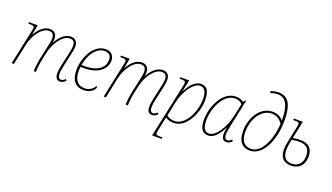

<svg xmlns="http://www.w3.org/2000/svg" viewBox="-82 -1422 4008 2315"><g transform="rotate(20 1921.5 -265.0)"><path d="M658 10C687 10 707 -4 729 -26L715 -44C696 -24 680 -15 662 -15C638 -15 622 -35 622 -74C622 -109 629 -151 639 -194L670 -334C678 -369 688 -416 688 -447C688 -500 667 -545 599 -545C539 -545 474 -503 421 -408H418C420 -422 421 -435 421 -447C421 -500 399 -545 330 -545C270 -545 205 -502 153 -409H151L175 -536H64L60 -516H81C122 -516 137 -513 137 -487C137 -476 134 -460 129 -438L36 0H64L120 -266C149 -399 240 -520 326 -520C383 -520 393 -481 393 -445C393 -420 384 -376 375 -336L342 -185C328 -120 320 -59 318 0H346C348 -59 355 -120 370 -185L388 -266C417 -396 508 -520 595 -520C652 -520 660 -481 660 -445C660 -415 651 -373 642 -334L611 -194C601 -147 594 -108 594 -74C594 -15 618 10 658 10Z M961 10C1049 10 1101 -48 1101 -75C1101 -82 1098 -88 1091 -90C1069 -48 1020 -15 965 -15C881 -15 827 -68 827 -191C827 -206 829 -225 831 -241H880C1049 -241 1156 -323 1156 -438C1156 -505 1115 -546 1045 -546C888 -546 797 -343 797 -191C797 -51 861 10 961 10ZM834 -266C855 -394 932 -521 1041 -521C1098 -521 1126 -489 1126 -436C1126 -332 1029 -266 877 -266Z M1838 10C1867 10 1887 -4 1909 -26L1895 -44C1876 -24 1860 -15 1842 -15C1818 -15 1802 -35 1802 -74C1802 -109 1809 -151 1819 -194L1850 -334C1858 -369 1868 -416 1868 -447C1868 -500 1847 -545 1779 -545C1719 -545 1654 -503 1601 -408H1598C1600 -422 1601 -435 1601 -447C1601 -500 1579 -545 1510 -545C1450 -545 1385 -502 1333 -409H1331L1355 -536H1244L1240 -516H1261C1302 -516 1317 -513 1317 -487C1317 -476 1314 -460 1309 -438L1216 0H1244L1300 -266C1329 -399 1420 -520 1506 -520C1563 -520 1573 -481 1573 -445C1573 -420 1564 -376 1555 -336L1522 -185C1508 -120 1500 -59 1498 0H1526C1528 -59 1535 -120 1550 -185L1568 -266C1597 -396 1688 -520 1775 -520C1832 -520 1840 -481 1840 -445C1840 -415 1831 -373 1822 -334L1791 -194C1781 -147 1774 -108 1774 -74C1774 -15 1798 10 1838 10Z M1925 240H2047L2051 220H2024C1980 220 1966 216 1966 193C1966 183 1970 162 1975 141L1998 29C2002 12 2005 -1 2009 -20C2032 -4 2068 10 2115 10C2278 10 2381 -211 2381 -380C2381 -492 2345 -546 2270 -546C2208 -546 2146 -498 2089 -386H2087L2119 -536H2005L2001 -516H2022C2065 -516 2078 -512 2078 -488C2078 -477 2074 -460 2070 -438ZM2116 -15C2073 -15 2037 -30 2016 -51L2054 -231C2086 -383 2184 -521 2267 -521C2318 -521 2352 -481 2352 -380C2352 -220 2258 -15 2116 -15Z M2557 10C2619 10 2679 -37 2738 -157H2740C2733 -125 2729 -100 2729 -74C2729 -15 2753 10 2793 10C2822 10 2842 -4 2864 -26L2850 -44C2831 -24 2814 -15 2797 -15C2773 -15 2757 -34 2757 -74C2757 -107 2765 -149 2774 -193L2848 -542H2839L2815 -514C2794 -533 2761 -546 2717 -546C2548 -546 2447 -323 2447 -155C2447 -45 2481 10 2557 10ZM2559 -15C2509 -15 2476 -55 2476 -155C2476 -310 2566 -521 2714 -521C2748 -521 2785 -510 2808 -482L2772 -314C2739 -162 2645 -15 2559 -15Z M3093 10C3257 10 3364 -218 3364 -471C3364 -649 3324 -770 3183 -770C3139 -770 3105 -758 3083 -748L3090 -725C3114 -736 3141 -745 3178 -745C3294 -745 3333 -643 3334 -461C3301 -503 3250 -526 3196 -526C3040 -526 2937 -363 2937 -187C2937 -50 2998 10 3093 10ZM3098 -15C3020 -15 2966 -61 2966 -187C2966 -353 3062 -501 3193 -501C3248 -501 3298 -475 3333 -419C3320 -211 3231 -15 3098 -15Z M3621 10C3726 10 3786 -60 3786 -164C3786 -271 3728 -320 3624 -320C3604 -320 3568 -318 3529 -311L3577 -536H3463L3459 -516H3480C3521 -516 3536 -513 3536 -487C3536 -477 3533 -462 3529 -442L3498 -296C3484 -229 3476 -185 3476 -145C3476 -44 3526 10 3621 10ZM3622 -15C3548 -15 3505 -56 3505 -150C3505 -174 3506 -205 3524 -285C3566 -294 3601 -295 3621 -295C3707 -295 3756 -256 3756 -161C3756 -70 3703 -15 3622 -15Z"/></g></svg>

Font: Noto Serif SemiCondensed Thin
Style: Italic
Weight: 100
Width: 4
Italic angle: -12°
Designer: Monotype Design Team
Foundry: Monotype Imaging Inc.
Version: Version 2.013